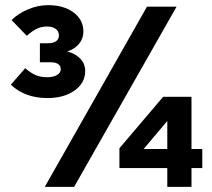

<svg xmlns="http://www.w3.org/2000/svg" viewBox="-20 -726 823 746"><path d="M630 0V-73H444V-150L614 -350H724V-147H766V-73H724V0ZM538 -147H630V-256ZM164 -345Q77 -345 22 -397L78 -461Q100 -442 119 -434Q138 -426 163 -426Q187 -426 201.5 -434.5Q216 -443 216 -457Q216 -470 206 -477Q196 -484 177 -484H135V-558H166Q187 -558 198 -566Q209 -574 209 -589Q209 -604 196.5 -613.5Q184 -623 163 -623Q142 -623 124.5 -615Q107 -607 84 -587L25 -648Q51 -674 89.5 -690Q128 -706 167 -706Q228 -706 266 -677.5Q304 -649 304 -603Q304 -576 287 -555.5Q270 -535 241 -526Q273 -518 292 -498Q311 -478 311 -450Q311 -404 270 -374.5Q229 -345 164 -345ZM154 0 551 -700H666L268 0Z"/></svg>

Font: Red Hat Text VF
Style: Regular
Weight: 300
Designer: Pentagram, MCKL
Foundry: Pentagram, MCKL
Version: Version 1.023